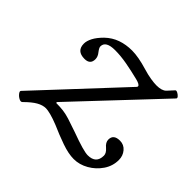

<svg xmlns="http://www.w3.org/2000/svg" viewBox="-117 -559 717 717"><g transform="rotate(45 241.5 -200.5)"><path d="M349 25Q321 25 284 12Q247 -1 211 -17Q186 -27 168.5 -31.5Q151 -36 142 -36Q125 -36 106.5 -25.5Q88 -15 64 9Q59 15 49 10Q39 5 32.5 -3.5Q26 -12 30 -16L322 -329Q327 -333 327 -337Q327 -345 303 -351Q267 -360 234 -366Q201 -372 171 -372Q122 -372 122 -343Q122 -336 132 -323Q143 -310 143 -296Q143 -268 113 -268Q71 -268 71 -307Q71 -321 80 -338.5Q89 -356 109 -376Q131 -397 158 -406.5Q185 -416 217 -416Q250 -416 300 -401Q323 -394 342 -391Q361 -388 373 -388Q401 -388 413 -400L436 -425Q439 -428 446 -424.5Q453 -421 458 -415.5Q463 -410 460 -406L154 -81L155 -77Q176 -77 192 -75Q208 -73 227.5 -67Q247 -61 281 -49Q354 -22 376 -22Q420 -22 420 -64Q420 -77 405 -90Q389 -103 389 -118Q389 -146 423 -146Q444 -146 457.5 -130Q471 -114 471 -92Q471 -60 453 -33.5Q435 -7 407 9Q379 25 349 25Z"/></g></svg>

Font: Junicode SmExp
Style: Italic
Weight: 400
Width: 6
Italic angle: -11°
Designer: Peter S. Baker
Version: Version 2.205; ttfautohint (v1.8.4)